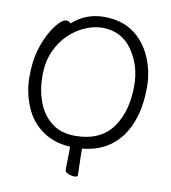

<svg xmlns="http://www.w3.org/2000/svg" viewBox="-94 -794 934 1048"><g transform="rotate(10 372.5 -270.0)"><path d="M407 163Q407 173 389.5 173Q372 173 354 165.5Q336 158 336 145L338 46V17Q250 12 190 -29Q120 -75 86.5 -155Q53 -235 53 -319.5Q53 -404 69.5 -462.5Q86 -521 110 -565Q134 -609 158 -633.5Q182 -658 197.5 -658Q213 -658 223 -646Q299 -713 397 -713Q495 -713 560 -667.5Q625 -622 660 -543Q695 -464 695 -375Q695 -200 616 -95Q539 4 404 16V56ZM354 -46Q498 -46 565 -145Q625 -234 625 -371Q625 -483 565.5 -568Q506 -653 399 -653Q356 -653 307.5 -633Q259 -613 217 -573.5Q175 -534 148.5 -475Q122 -416 122 -337.5Q122 -259 147 -192.5Q172 -126 224 -86Q276 -46 354 -46Z"/></g></svg>

Font: LXGW WenKai TC
Style: Regular
Weight: 400
Designer: LXGW / Fontworks Inc.
Foundry: LXGW / Fontworks Inc.
Version: Version 1.330